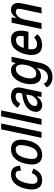

<svg xmlns="http://www.w3.org/2000/svg" viewBox="1162 -1892 918 3282"><g transform="rotate(-90 1621.0 -251.0)"><path d="M23 -169Q23 -213 34 -263Q58 -378 119.5 -450Q181 -522 279 -522Q354 -522 390 -483Q426 -444 430 -368L344 -352Q346 -399 330.5 -421Q315 -443 277 -443Q220 -443 183.5 -386.5Q147 -330 130 -246Q119 -191 119 -159Q119 -69 187 -69Q264 -69 304 -168L379 -139Q347 -62 299 -25.5Q251 11 180 11Q100 11 61.5 -38Q23 -87 23 -169Z M450 -165Q450 -209 462 -263Q490 -394 555 -458Q620 -522 712 -522Q789 -522 832 -478Q875 -434 875 -347Q875 -303 863 -246Q836 -117 770.5 -53Q705 11 614 11Q536 11 493 -33.5Q450 -78 450 -165ZM771 -263Q782 -318 782 -350Q782 -399 762.5 -420.5Q743 -442 706 -442Q653 -442 615 -396.5Q577 -351 555 -246Q545 -199 545 -162Q545 -70 619 -70Q673 -70 711 -115.5Q749 -161 771 -263Z M1051 -690H1152L1006 0H905Z M1274 -690H1375L1229 0H1128Z M1767 -395Q1767 -373 1763 -353L1688 0H1607L1615 -76L1607 -75Q1580 -33 1540.5 -11Q1501 11 1465 11Q1413 11 1381.5 -18Q1350 -47 1350 -93Q1350 -100 1352 -116Q1359 -170 1389 -210Q1419 -250 1470 -279Q1552 -321 1664 -333L1669 -355Q1675 -378 1675 -393Q1675 -419 1659.5 -431Q1644 -443 1612 -443Q1572 -443 1541.5 -422Q1511 -401 1487 -363L1420 -409Q1488 -522 1615 -522Q1687 -522 1727 -489.5Q1767 -457 1767 -395ZM1627 -158 1648 -260Q1612 -255 1578 -244Q1544 -233 1519 -217Q1461 -181 1451 -128Q1450 -124 1450 -115Q1450 -94 1463 -82Q1476 -70 1498 -70Q1567 -70 1627 -158Z M2292 -512 2189 -31Q2164 85 2098.5 136.5Q2033 188 1943 188Q1885 188 1836.5 161.5Q1788 135 1770 85L1833 37Q1847 77 1877.5 93.5Q1908 110 1943 110Q1996 110 2036 73.5Q2076 37 2092 -37L2100 -80Q2043 -9 1962 -9Q1894 -9 1858.5 -56.5Q1823 -104 1823 -185Q1823 -230 1833 -276Q1856 -385 1917 -453.5Q1978 -522 2061 -522Q2104 -522 2135 -502.5Q2166 -483 2176 -446L2183 -447L2206 -512ZM2159 -337Q2159 -384 2140.5 -411.5Q2122 -439 2083 -439Q2027 -439 1987.5 -389Q1948 -339 1930 -257Q1922 -219 1922 -190Q1922 -143 1941.5 -117Q1961 -91 2003 -91Q2058 -91 2096 -139Q2134 -187 2151 -267Q2159 -307 2159 -337Z M2738 -357Q2738 -312 2727 -260Q2722 -235 2718 -223L2424 -226Q2419 -200 2419 -170Q2419 -123 2440 -100Q2461 -77 2507 -77Q2567 -77 2624 -128L2678 -67Q2633 -25 2588.5 -7.5Q2544 10 2494 10Q2406 10 2364 -38.5Q2322 -87 2322 -170Q2322 -214 2332 -258Q2357 -376 2419.5 -449Q2482 -522 2587 -522Q2667 -522 2702.5 -477.5Q2738 -433 2738 -357ZM2443 -304H2641Q2648 -333 2648 -361Q2648 -436 2578 -436Q2527 -436 2494.5 -402.5Q2462 -369 2443 -304Z M2874 -512H2964L2956 -434L2961 -435Q3015 -522 3096 -522Q3150 -522 3181 -488.5Q3212 -455 3212 -398Q3212 -374 3206 -345L3133 0H3033L3106 -343Q3112 -370 3112 -388Q3112 -416 3099 -427.5Q3086 -439 3061 -439Q3016 -439 2980 -401Q2944 -363 2930 -302L2867 0H2766Z"/></g></svg>

Font: Decalotype Medium Italic
Style: Regular
Weight: 500
Italic angle: -12°
Designer: Alfredo Marco Pradil
Foundry: Alfredo Marco Pradil
Version: Version 1.0